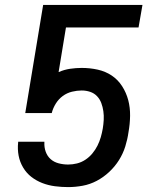

<svg xmlns="http://www.w3.org/2000/svg" viewBox="-20 -755 640 783"><path d="M258 8Q231 8 204 4.5Q177 1 152.5 -8.5Q128 -18 108 -33.5Q88 -49 74.5 -71.5Q61 -94 56 -120Q51 -146 54 -174V-177H161V-174Q160 -154 166.5 -136Q173 -118 186.5 -106Q200 -94 219 -89Q238 -84 258 -84Q276 -84 294 -88.5Q312 -93 328 -103.5Q344 -114 356.5 -129Q369 -144 377.5 -161Q386 -178 391 -195.5Q396 -213 399 -230Q402 -248 403 -266Q404 -284 401.5 -301.5Q399 -319 393 -335Q387 -351 375.5 -363Q364 -375 347.5 -380.5Q331 -386 313 -386Q294 -386 273.5 -381Q253 -376 236 -363.5Q219 -351 207.5 -332.5Q196 -314 191 -294H83L156 -735H561L545 -643H249L219 -461Q242 -471 266 -474.5Q290 -478 313 -478Q347 -478 378.5 -471Q410 -464 435.5 -447Q461 -430 478 -403.5Q495 -377 503 -346.5Q511 -316 510.5 -282.5Q510 -249 504 -216Q500 -187 491 -158Q482 -129 465.5 -102.5Q449 -76 425.5 -54Q402 -32 374.5 -17.5Q347 -3 317 2.5Q287 8 258 8Z"/></svg>

Font: Iosevka Curly SmBdEx
Style: Italic
Weight: 600
Width: 7
Italic angle: -9°
Monospace: yes
Designer: Belleve Invis
Foundry: Belleve Invis
Version: Version 11.1.0; ttfautohint (v1.8.3)